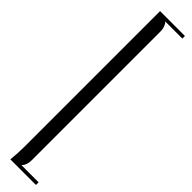

<svg xmlns="http://www.w3.org/2000/svg" viewBox="-355 -736 922 922"><g transform="rotate(45 106.0 -275.0)"><path d="M204.1 -780.8V-763.2H88.9V-762.2Q106 -745.1 106 -710V160.2Q106 193.8 88.9 210.9V212.9H204.1V231H30.8V226.1Q35.2 181.2 35.2 143.1V-780.8Z"/></g></svg>

Font: FoglihtenNo07calt
Style: Regular
Weight: 500
Designer: gluk (gluksza@wp.pl)
Foundry: gluk (gluksza@wp.pl)
Version: Version 0.844